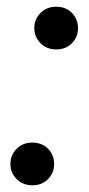

<svg xmlns="http://www.w3.org/2000/svg" viewBox="-20 -545 266 571"><path d="M76 6Q48 6 29.5 -12.5Q11 -31 11 -57Q11 -84 29.5 -102.5Q48 -121 76 -121Q105 -121 123 -102.5Q141 -84 141 -57Q141 -31 123 -12.5Q105 6 76 6ZM147 -398Q119 -398 100.5 -416.5Q82 -435 82 -461Q82 -488 100.5 -506.5Q119 -525 147 -525Q176 -525 194 -506.5Q212 -488 212 -461Q212 -435 194 -416.5Q176 -398 147 -398Z"/></svg>

Font: DM Sans 12pt Medium
Style: Italic
Weight: 500
Italic angle: -10°
Version: Version 4.004;gftools[0.9.30]